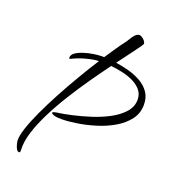

<svg xmlns="http://www.w3.org/2000/svg" viewBox="-140 -859 869 977"><g transform="rotate(20 295.0 -371.0)"><path d="M75 14Q67 14 61 4Q55 -6 52 -18Q49 -30 48 -36Q46 -62 60.5 -106.5Q75 -151 101 -207Q127 -263 160 -324.5Q193 -386 229 -447Q265 -508 299 -561Q271 -560 231.5 -549.5Q192 -539 159 -522Q157 -521 154 -521Q151 -521 151 -526Q151 -542 167.5 -553.5Q184 -565 209 -573Q234 -581 259.5 -585Q285 -589 304 -589H317Q339 -622 358 -650Q377 -678 392 -697Q399 -706 407 -720Q415 -734 425.5 -745Q436 -756 448 -756Q455 -756 460 -752Q469 -747 476 -739Q483 -731 484 -722Q484 -717 455.5 -679Q427 -641 384 -583Q420 -578 456 -568Q492 -558 522.5 -540.5Q553 -523 571.5 -496Q590 -469 590 -430Q590 -384 563.5 -349Q537 -314 494.5 -289Q452 -264 402 -248.5Q352 -233 304 -225.5Q256 -218 220 -218Q214 -218 202.5 -218.5Q191 -219 181 -222Q165 -227 165 -232Q165 -236 171 -238Q177 -240 184 -241Q217 -245 264 -255.5Q311 -266 361 -282Q411 -298 454 -321Q497 -344 524 -374.5Q551 -405 551 -443Q551 -473 533.5 -494Q516 -515 488 -528.5Q460 -542 427.5 -549Q395 -556 366 -559Q329 -509 288.5 -451Q248 -393 209.5 -331Q171 -269 141 -209Q111 -149 94.5 -95.5Q78 -42 81 0V3Q81 7 80 10.5Q79 14 75 14Z"/></g></svg>

Font: Hurricane
Style: Regular
Weight: 400
Designer: Robert E. Leuschke
Foundry: Robert E. Leuschke
Version: Version 1.010; ttfautohint (v1.8.3)